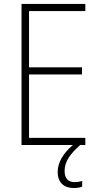

<svg xmlns="http://www.w3.org/2000/svg" viewBox="-20 -734 540 972"><path d="M89 0H349C299 43 272 89 272 137C272 190 304 218 354 218C370 218 386 215 396 211V182C388 185 371 188 358 188C323 188 307 167 307 131C307 82 338 43 386 0H412V-36H127V-357H395V-393H127V-678H412V-714H89Z"/></svg>

Font: Noto Sans Mono ExtraCondensed ExtraLight
Style: Regular
Weight: 200
Width: 2
Designer: Monotype Design Team
Foundry: Monotype Imaging Inc.
Version: Version 2.014